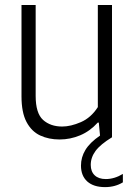

<svg xmlns="http://www.w3.org/2000/svg" viewBox="-20 -562 552 786"><path d="M224 9Q179.5 9 144.2 -7.5Q109 -24 88.5 -62.8Q68 -101.5 68 -168V-541.5H126V-169.5Q126 -98.5 156.2 -71.2Q186.5 -44 234.5 -44Q269.5 -44 311 -62Q352.5 -80 380.5 -123.5V-541.5H438.5V0Q391 29 371.2 55.8Q351.5 82.5 351.5 113Q351.5 140.5 367.8 155.8Q384 171 413 171Q448.5 171 483 150V184.5Q451 204 410 204Q363 204 337.2 180.8Q311.5 157.5 311.5 116Q311.5 81.5 329.8 51.5Q348 21.5 389.5 -7L384.5 -60H380Q348.5 -25 308 -8Q267.5 9 224 9Z"/></svg>

Font: Encode Sans SemiCondensed SemiCondensed Light
Style: Regular
Weight: 300
Width: 4
Designer: Multiple Designers
Foundry: Impallari Type
Version: Version 3.000; ttfautohint (v1.8.3) -l 8 -r 50 -G 200 -x 14 